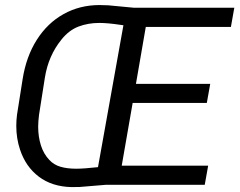

<svg xmlns="http://www.w3.org/2000/svg" viewBox="-20 -742 965 771"><path d="M815.9 -76.7 802.2 0H406.2L300.3 8.8L266.6 9.3Q188.5 7.3 135.7 -32.7Q83 -72.8 60.5 -141.1Q45.4 -186 45.4 -236.3Q45.4 -258.8 48.3 -281.2L70.8 -423.8Q85 -514.6 127.7 -582Q170.4 -649.4 235.4 -685.5Q300.3 -721.7 379.4 -721.7L414.6 -720.7L518.1 -710.9H920.9L907.2 -633.8H565.4L525.9 -405.3H824.2L810.5 -328.6H512.7L468.8 -76.7ZM136.7 -280.8Q133.3 -253.4 133.3 -233.4Q133.3 -192.9 144.3 -158.2Q155.3 -123.5 178.2 -99.6Q196.3 -80.1 223.1 -72.3Q250 -64.5 286.1 -64.5Q316.4 -64.5 373.5 -70.8L475.6 -640.6L464.4 -642.1Q412.6 -649.9 378.9 -649.9Q333.5 -649.9 295.2 -635.3Q256.8 -620.6 227.1 -583.5Q174.3 -518.6 160.2 -430.2Z"/></svg>

Font: Mardoto
Style: Italic
Weight: 400
Italic angle: -12°
Designer: Christian Robertson, Vahan Hovhannisyan
Foundry: Google
Version: Version 1.000